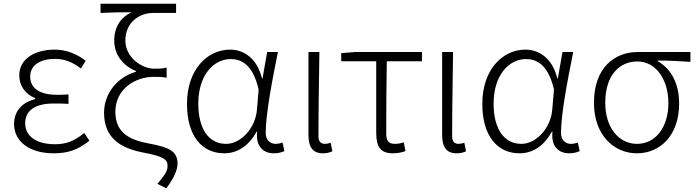

<svg xmlns="http://www.w3.org/2000/svg" viewBox="-20 -815 3762 1037"><path d="M270 13C348 13 401 -6 463 -55L435 -97C381 -52 336 -36 277 -36C177 -36 116 -79 116 -149C116 -217 168 -256 270 -256C296 -256 319 -256 350 -254V-305C323 -303 307 -303 287 -303C185 -303 143 -345 143 -402C143 -466 203 -497 276 -497C329 -497 373 -479 417 -445L443 -487C395 -523 340 -547 276 -547C171 -547 84 -500 84 -407C84 -354 115 -307 170 -285V-280C110 -265 56 -223 56 -145C56 -50 140 13 270 13Z M878 202C921 146 939 100 939 69C939 1 891 -20 789 -39C690 -57 603 -91 603 -211C603 -333 709 -400 810 -400C837 -400 855 -400 880 -395V-450C853 -444 840 -444 813 -444C745 -444 657 -506 657 -596C657 -692 730 -745 807 -745H931V-795H523V-745C592 -748 623 -749 690 -749C632 -721 597 -669 597 -597C597 -515 648 -459 714 -431V-427C622 -402 542 -317 542 -206C542 -63 640 -13 754 9C859 29 885 45 885 79C885 110 872 128 830 178Z M1191 13C1263 13 1323 -27 1366 -104H1369C1360 -26 1401 13 1459 13C1485 13 1503 7 1516 1L1506 -45C1495 -41 1481 -38 1468 -38C1439 -38 1415 -60 1415 -95C1415 -200 1451 -385 1481 -534H1423L1398 -392H1395C1367 -505 1292 -547 1223 -547C1100 -547 990 -440 990 -254C990 -78 1073 13 1191 13ZM1201 -38C1106 -38 1051 -121 1051 -255C1051 -411 1135 -496 1226 -496C1278 -496 1345 -472 1377 -331L1368 -226C1361 -123 1281 -38 1201 -38Z M1724 13C1747 13 1763 8 1775 2L1766 -44C1753 -40 1744 -38 1734 -38C1714 -38 1700 -50 1700 -78C1700 -225 1703 -379 1705 -534H1646V-85C1646 -19 1671 13 1724 13Z M2102 13C2129 13 2155 7 2170 1L2161 -46C2146 -41 2129 -38 2112 -38C2080 -38 2066 -54 2066 -92C2066 -219 2067 -350 2069 -484H2259V-534H1897L1823 -528V-484H2012V-98C2012 -22 2035 13 2102 13Z M2446 13C2469 13 2485 8 2497 2L2488 -44C2475 -40 2466 -38 2456 -38C2436 -38 2422 -50 2422 -78C2422 -225 2425 -379 2427 -534H2368V-85C2368 -19 2393 13 2446 13Z M2786 13C2858 13 2918 -27 2961 -104H2964C2955 -26 2996 13 3054 13C3080 13 3098 7 3111 1L3101 -45C3090 -41 3076 -38 3063 -38C3034 -38 3010 -60 3010 -95C3010 -200 3046 -385 3076 -534H3018L2993 -392H2990C2962 -505 2887 -547 2818 -547C2695 -547 2585 -440 2585 -254C2585 -78 2668 13 2786 13ZM2796 -38C2701 -38 2646 -121 2646 -255C2646 -411 2730 -496 2821 -496C2873 -496 2940 -472 2972 -331L2963 -226C2956 -123 2876 -38 2796 -38Z M3420 13C3546 13 3648 -84 3648 -256C3648 -365 3604 -444 3533 -484V-488C3594 -488 3648 -485 3709 -481V-534H3424C3300 -534 3188 -450 3188 -260C3188 -85 3296 13 3420 13ZM3421 -38C3323 -38 3249 -124 3249 -260C3249 -408 3325 -483 3422 -483C3529 -483 3590 -377 3590 -259C3590 -124 3518 -38 3421 -38Z"/></svg>

Font: GenYoGothic2 TW L
Style: Regular
Weight: 300
Version: Version 2.100;PS 2.1;hotconv 16.6.51;makeotf.lib2.5.65220 DE